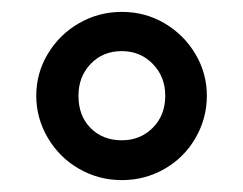

<svg xmlns="http://www.w3.org/2000/svg" viewBox="-20 -719 409 323"><path d="M41 -558Q41 -596 60.5 -628.5Q80 -661 113 -680Q146 -699 185 -699Q224 -699 256.5 -680Q289 -661 308.5 -628.5Q328 -596 328 -558Q328 -520 309 -487Q290 -454 257 -435Q224 -416 185 -416Q146 -416 113 -435Q80 -454 60.5 -487Q41 -520 41 -558ZM185 -483Q216 -483 237 -504Q258 -525 258 -558Q258 -590 237 -611.5Q216 -633 185 -633Q153 -633 132.5 -611.5Q112 -590 112 -558Q112 -524 132.5 -503.5Q153 -483 185 -483Z"/></svg>

Font: 寒蝉全圆体 Bold
Style: Regular
Weight: 700
Designer: Warren2060
      Designed by Motoya company      

      [Varela Round]
      Joe Prince(Latin component); Avraham Cornf
Foundry: ChillType
Version: Version 3.200